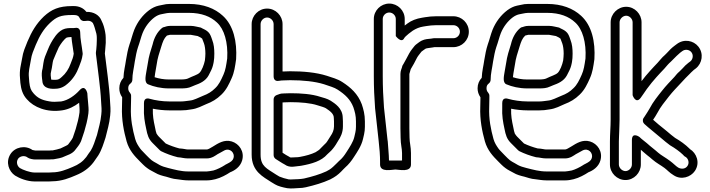

<svg xmlns="http://www.w3.org/2000/svg" viewBox="-20 -798 3973 1075"><path d="M442.8 -499.8C438.2 -542 429 -578.3 429 -617C429 -623.8 426.6 -647 399.1 -641.5C397.3 -641.2 395.7 -641 394 -641H384C369.1 -641 348.2 -641.1 330.8 -632.4C299.4 -616.7 278.5 -580.5 265.3 -557.4C252.8 -535.6 240.9 -501.2 231.9 -480.7C223.2 -458.7 221.2 -428.5 218.6 -414.7C216.1 -405.2 214 -397.3 214 -388V-374C214 -364.6 216.5 -351.6 217 -345.9C219.1 -295.4 277.5 -301 288 -301C322 -301 344.2 -316.4 359.5 -330.2C388.8 -355.4 409.6 -388.5 422.5 -424.3C431.2 -447.4 439 -463.5 442.8 -493.9C443 -495.8 443 -498.3 442.8 -499.8ZM392.8 -497.2C389.8 -476 385.6 -467.9 375.5 -441.7C364.9 -411.7 348 -386 326.5 -367.8C312.7 -355.3 307.8 -351 288 -351C279.7 -351 271.5 -351.3 266.6 -352.4C266 -358.9 265.2 -366.2 264 -375.6V-386.7C264.5 -390.6 265.6 -396.8 267.1 -402.4C271.8 -419.7 274.4 -451.6 278.1 -461.4C286.9 -481.5 299.8 -514.5 309.1 -533.2C320.4 -553 337.7 -577.4 353.5 -587.7C356.8 -588.7 369 -590.5 380 -590.9C382.7 -557.4 389.1 -528 392.8 -497.2ZM254 168H174C147.2 168 107.3 152.7 91.6 143C76.9 132.9 69 110.4 80.7 91.8C90.4 76.3 117.7 69.8 135 84.2C143.1 90.9 166 95 176 95H254C259.1 95 265.6 94.5 269.7 94H277C278.3 94 280.1 93.8 281.1 93.7C300 90.5 325.9 86.3 341.1 77.9C352.4 71.6 385.5 65.3 403.6 38.2C409.8 29.5 421.8 16.4 428.4 3.2L433.4 -6.8C434 -8.2 434.7 -10 435 -11.1C439.7 -27.6 445.9 -40.7 452 -62C460.7 -91.6 470.1 -125.6 474.8 -162.9C478 -188.6 474 -204.3 473 -226.3C472.1 -242.7 469 -262.3 469 -276C469 -276 457.8 -328.7 425.4 -292.7C399.4 -263.8 361.7 -236.5 322.3 -229.9C293.5 -228.2 276.7 -226.4 255.5 -230.6C212.2 -237.8 189.5 -250.5 167.7 -275.6C152.3 -292.7 147.4 -307.3 143.9 -338.3L141.9 -364.3C138.2 -399.3 146.6 -422.7 152.7 -461.3C157.5 -495 167.2 -513.6 180.2 -546.6C202.5 -599.3 224.1 -635.1 260.1 -669.8C296.2 -702.9 318.4 -714 384 -714H394C413.6 -714 421.3 -708.1 427.1 -694.9C431.9 -684.1 444.3 -678.8 453.9 -680.3C481.2 -684.6 491.2 -678.8 499.5 -669.7C500 -669.1 500 -669.1 500 -669.1C508.5 -652.1 512.3 -635.4 519.7 -609.1C521.5 -599.4 522 -593.5 522 -586V-573C522 -565.6 521.9 -557.6 521.1 -546.9L519.1 -521.2C518.2 -512 516.1 -504.4 517.2 -495.2C526.6 -410.5 542.1 -313.2 546 -230.7C547.7 -199.7 550.5 -183.4 547.1 -156.7C543.4 -115.9 532.1 -80.2 522.9 -41.8C511.5 -7.4 501.9 22.9 488 45.4C480 57.3 471.4 67.2 463.1 81.2C443.7 106.5 420.2 123.4 386.4 136.9C351.8 151.7 314.5 167 273 167C266.8 167 261 168 254 168ZM254 45H178.4C174.4 44.3 169.2 43.3 161.8 41.8C121.4 13.1 63.5 25.1 38.3 65.2C10.1 110.1 29.5 161.7 64.4 185C89.2 200.5 132.4 218 174 218H254C261.2 218 266.1 217.8 274.4 217C327.2 216.4 370.6 198.1 405.5 183.1C445.4 167 478.8 143.6 504 110C512.1 99.2 518.7 89.6 530 72.6C550 40.6 560 5.2 570.7 -27.1C570.9 -27.6 571.2 -28.6 571.3 -29.3C579.8 -65.4 592.3 -103.2 596.9 -151.3C600.7 -183.5 597.4 -205.9 596 -233.3C591.9 -318.8 576.5 -415.2 567.1 -498.3C567.6 -503.9 568.3 -510.5 568.9 -516.8L570.9 -542.5C572.1 -552.7 572.7 -564.4 572 -574V-586C572 -597.1 570.8 -608.4 568.5 -619.9C564.5 -639.7 560.5 -658.7 548.8 -681.5C537.3 -712.6 505 -733 463.5 -731.5C447.8 -752.7 422.2 -764 394 -764H384C309.7 -764 268.3 -745.3 225.9 -706.2C183 -665.2 157.4 -621.1 133.8 -565.4C121.7 -534.4 109.1 -509.5 103.3 -468.7C98.2 -436.8 87.5 -406.4 92.1 -359.7L94.1 -333.7C98.2 -297.1 107 -268.3 130.3 -242.5C169.2 -197.5 242 -166.9 328.8 -180.3C365.2 -185.9 396.7 -202.5 423.1 -222.7C424.3 -199.4 426.5 -188 425.1 -168.5C421.1 -136.9 412.6 -105.1 404 -76C399.2 -59 393.4 -46.9 387.6 -27.2C381 -13.9 371.8 -3.3 362.4 9.8C358.5 15.7 343.9 20.2 319 33C306.8 36.9 290.2 41.3 274.9 44H268C263.4 44 258.6 45 254 45Z M981 83C992.4 83 1010 89 1032 89H1138C1167.5 89 1188.6 71 1198.1 65.3C1208.2 58.8 1221 54 1235.8 44.5C1267.8 28.1 1296.1 58.4 1287.6 86.8C1283.2 101.5 1272.3 108.8 1250 120.1C1245.3 121.9 1241.1 124.8 1238.4 126.7C1221.7 137.7 1194.3 151.4 1175.1 156.5C1159.5 158.9 1146.9 162 1138 162H1035C993.4 162 960 152.2 921.8 142.7C903.5 138.5 886 132.4 874.5 126.3C844.5 107.9 835.7 107.4 815.7 87.3L799.2 70.8C785.9 56 772.4 44.2 765.4 34.5C752.7 16.5 743.7 2.8 737 -19.8C722.2 -73.4 710.2 -131 713 -198.5C713 -215 713.3 -229.4 714 -248.5V-262C714 -268.1 711.6 -274.2 707.7 -278.6C700.8 -286.3 698 -293.8 698 -304C698 -316.2 701.6 -323.6 711.4 -331.3C717.7 -336.2 721 -344.8 721 -351C721 -385.4 729.8 -416.3 734.7 -453.3C739.9 -484.4 745.3 -511.6 752.6 -533.7C762.7 -561 770.2 -592.7 778.2 -612.6C793 -648.9 816.8 -679.8 844.9 -700.9C856.9 -709.7 869.2 -715.2 879.2 -717.5L898.9 -721.5C910.1 -723.7 920.7 -726 931 -726H1038C1108.9 -726 1159.3 -705.2 1194.1 -672.6C1235.6 -635.3 1257.5 -560.3 1252.1 -470.5C1246.7 -432.9 1242.4 -404.8 1231.2 -380.2C1216.9 -348 1205.2 -323.1 1184.6 -304C1165 -284.4 1145.4 -272.4 1116 -261.3C1088.1 -250.2 1066.5 -237.1 1042.7 -234.9C1027.3 -233.5 1012.1 -230 994 -230H928C888.9 -230 849.6 -236 817.9 -245C815.3 -245.8 786 -255.2 786 -221V-197.6C783.7 -149.6 790.5 -114.1 798.5 -77C805.3 -41.4 811.9 -19.8 834.3 2.7L875.3 43.7C877.2 45.5 879.8 47.4 881.8 48.4C909.3 62.1 941.4 73.9 974.9 82.3C976.9 82.7 979.4 83 981 83ZM984.3 33.1C958.3 26.3 930.3 16.3 907.8 5.4L869.7 -32.7C864.8 -37.6 863.1 -40.5 856.6 -49.7C853.6 -56.8 850.9 -68.9 847.5 -87C839.7 -122.9 834.6 -149.4 835.7 -189.3C863 -183.8 896.2 -180 928 -180H994C1013.8 -180 1030.3 -181.7 1048.6 -185.2C1085.5 -189.3 1113.8 -206.6 1134 -214.7C1167.1 -227.1 1194.4 -243.3 1219.4 -268C1247.7 -294.8 1262.8 -328.3 1276.8 -359.7C1291.8 -392.8 1296.4 -427.1 1301.7 -464.5C1301.8 -464.9 1301.9 -465.8 1302 -466.4C1308.1 -565.5 1286.8 -655.8 1227.9 -709.4C1183 -751.1 1118.9 -776 1038 -776H931C916.8 -776 903.5 -774.3 888.4 -770.4L868.8 -766.4C849.4 -762.1 832.5 -753.7 815.1 -741.1C778.6 -713.7 750.1 -676 731.8 -631.4C721.4 -605.3 714.1 -573.3 705.4 -550.3C695.8 -521.4 690.7 -493 685.3 -460.7C681.2 -429.7 672.9 -401.2 671.2 -362.3C656.4 -346.8 648 -326.2 648 -304C648 -285.7 652.8 -269.4 664 -253.3V-249.5C663.4 -232.4 663 -215.6 663 -199.5C660.1 -126.8 673.4 -62.3 689 -6.2C703.7 44.4 734 76.4 763.3 105.7L780.3 122.7C788.2 130.6 795.7 137.1 803.9 143C818.8 154.8 838.3 162.6 848.7 169.2C866.5 180.3 889.8 186.6 910.2 191.3C927.2 195.6 944.3 203.8 973.8 205.9C990.9 207.9 1010.9 212 1035 212H1138C1157.6 212 1174.9 208 1186.1 205.3C1216.4 197.7 1246.9 181 1268.9 166.4C1292.6 157.3 1324.5 137.7 1335.4 101.2C1350.7 50.3 1318.7 6.2 1277.2 -6.1C1235.7 -18.3 1202.2 3.8 1171.7 22.8C1158.5 30.9 1144.8 39 1138 39H1032C1022 39 1006.6 33.9 984.3 33.1ZM931 -653C916.2 -653 905.4 -648.1 900.8 -646.9C895.4 -646.4 890.6 -644.2 887 -641.2C860.2 -618.9 843 -586.2 834.8 -550.4C823.9 -514.8 813.4 -485.8 807.3 -441.8L799.3 -396.1C795.6 -372.2 786.6 -335.7 809.2 -326C840.2 -312.7 881.8 -303 925 -303H994C1013.9 -303 1035.1 -304.1 1054.2 -313.6C1073.9 -323.5 1106.9 -329.5 1132.7 -355.3C1146.7 -369.3 1151.9 -384.2 1156.9 -393.5C1166.2 -410.4 1171.5 -425.9 1174.5 -441.1L1176.5 -451.1C1179 -463.5 1180 -481.1 1180 -498C1180 -524.2 1177.5 -551.1 1168.1 -574.6C1166 -579.5 1162.2 -594.9 1154.4 -607.9C1148.3 -618.1 1136.8 -627.1 1126.2 -632.4L1111.2 -639.8C1106.8 -643 1102.9 -644.3 1099.1 -644.8C1090 -645.9 1067.7 -653 1051 -653ZM931 -603H1048.8C1065.8 -600 1067.3 -600 1086.7 -596.2L1103.1 -588C1105.3 -586.7 1105.8 -586.6 1111.8 -581.9C1115.5 -573.8 1117.4 -566.4 1122 -555.3C1126.7 -543.2 1130 -520.2 1130 -498C1130 -486.2 1128.6 -472.9 1127.2 -459.7C1122.2 -434.5 1109.2 -402.5 1097.3 -390.7C1085.2 -378.6 1060.8 -372.9 1031.8 -358.4C1025.9 -355.4 1011.2 -353 994 -353H925C896.9 -353 870.1 -357.8 845.7 -365.7C846.6 -373.2 847.7 -381.6 848.7 -387.9L856.7 -434.2C862.3 -475.3 871.2 -498.3 882.9 -536.7C891.5 -564.8 897.9 -582.8 914.5 -598.8C923.3 -601.2 929.7 -603 931 -603Z M1573 -275C1561.6 -275 1551.3 -274.6 1537.9 -268.9L1528.5 -265.5C1518.7 -261.9 1512 -252.4 1512 -242L1512 71C1512 80.1 1518 88.7 1524.1 92.4C1539.7 101.8 1555.6 113.4 1573.9 122.9C1602.9 144.8 1638.2 132 1650 132C1651.1 132 1652.7 131.9 1653.5 131.8L1668 129.7C1725.5 119.2 1779.6 104.2 1812.8 65.5C1817.8 59.9 1833.8 48.2 1844.7 33.4C1855.1 21 1866.3 2.7 1873.3 -9.8C1886.8 -29.5 1900 -56 1900 -90V-118C1900 -125.1 1899.6 -132.3 1899 -139.3C1898.1 -192.9 1854.4 -218.8 1831.6 -234C1811.5 -246.5 1788.1 -251.3 1773.7 -255.8C1726.2 -271.6 1665.7 -276 1607 -276C1595.1 -276 1583.5 -275 1573 -275ZM1850 -118V-90C1850 -69.5 1841.4 -51.4 1831.5 -37.3C1823.8 -26.3 1813.3 -6.7 1806 1.7C1798.8 10.1 1789.1 17 1775.2 32.5C1767.8 41.2 1761.7 44.9 1746.8 54.2C1723 65.8 1693.7 74.1 1660 80.3L1648.1 82C1630.7 82.4 1609.5 84.6 1604.5 83.2C1603.3 82.2 1601 80.6 1599.2 79.6C1586.1 73.1 1577.1 66.8 1562 57.1L1562 -224.4C1563.8 -224.7 1567.9 -225 1573 -225C1584.1 -225 1594.8 -225.3 1607.7 -226C1662.5 -225.9 1719.5 -221.2 1758.3 -208.2C1775.7 -202.8 1795.3 -197.5 1804.5 -192C1829.9 -175 1849 -160.4 1849 -138C1849 -131.3 1850 -124.7 1850 -118ZM1475.5 -700C1494.7 -700 1512 -682.6 1512 -663V-370C1512 -362.9 1514.6 -340.4 1541.6 -345.4C1550.4 -347.1 1560.9 -348 1573 -348C1582.4 -348 1594.7 -348.4 1604.7 -349C1676.3 -348.9 1743.5 -342.1 1794.1 -326.3C1826.2 -315 1851.3 -308.8 1870.3 -296.1C1912.1 -269.1 1941.9 -241.2 1958.4 -197.7C1967 -171.9 1973 -150.6 1973 -118V-88C1973 -77.1 1971.8 -66.5 1969.6 -56.5L1963.7 -30.7C1957.2 -3.1 1937.5 26.2 1919.9 53.6C1907.2 73.9 1895.4 88.8 1879.9 101.9C1879.3 102.3 1878.7 103 1878.3 103.3L1865.3 116.3C1853 128.7 1836.4 145 1823.7 152.2L1806.7 161.7C1769 178.9 1727.3 191 1682 201.5C1671.7 203.3 1660.9 204.5 1652.2 205C1628.5 205.1 1609.8 208.1 1596.1 206.3C1578.5 202.9 1558.6 196.4 1544.3 190.6L1526.4 179.9C1474 145.1 1439 133.8 1439 68V-663C1439 -682.5 1456.3 -700 1475.5 -700ZM1573 -398C1569.2 -398 1566.1 -397.9 1562 -397.8V-663C1562 -710 1523.2 -750 1475.5 -750C1427.8 -750 1389 -710 1389 -663V68C1389 163.2 1455.3 192.6 1499.1 221.8C1499.4 222 1499.8 222.2 1500.1 222.4L1520.1 234.4C1537.2 244.7 1563.8 251.2 1587.9 255.7C1614.7 259.5 1635.6 255 1653 255C1666.1 255 1680.1 253.3 1692.6 250.4C1741.3 239.1 1787 225.8 1828.5 206.7C1828.9 206.5 1829.6 206.1 1830.1 205.9L1848.3 195.8C1868.6 184.1 1886.6 167.3 1901.1 151.2L1913 139.4C1931.7 123.3 1948.3 102.4 1962.1 80.4C1978.5 54.9 2002.9 21 2012.3 -19.3L2018.4 -45.5C2021.5 -59.5 2023 -73.5 2023 -88V-118C2023 -158 2014.7 -186.8 2005.6 -214.3C1983.6 -273 1942.7 -308.8 1897.7 -337.9C1869.2 -356.9 1838.2 -363.7 1809.9 -373.7C1749.7 -392.7 1678.5 -399 1604 -399C1592.8 -399 1582.1 -398 1573 -398Z M2423 -657H2518C2538.5 -657 2555 -640.5 2555 -620.5C2555 -600.5 2538.5 -584 2518 -584H2410C2408.7 -584 2406.9 -583.8 2405.9 -583.7L2394.5 -581.8C2378.5 -579.9 2359.9 -579.9 2340.8 -570.4C2326.1 -563 2317.8 -554.2 2308.1 -547.8C2305.6 -546.1 2303 -543.5 2301.5 -541.3C2292.5 -528.5 2282.8 -520.1 2270.9 -498.7C2259 -474.9 2252.2 -464.6 2239.2 -440.3C2235.3 -433.9 2232 -430.1 2231.1 -422.3C2229.2 -415.3 2222 -401.3 2222 -384V-80C2222 -62 2222.4 -43.1 2223 -26.5C2223.2 10.3 2231 33.8 2231 59V100.6C2221.2 100.9 2209.3 101 2194 101C2179.2 101 2165.9 100.8 2157.9 100.6C2157.2 61.8 2153 28.9 2151 -6.4C2150.7 -11.4 2150.1 -13.7 2149.5 -16.3C2142.4 -76.6 2137.2 -135.4 2129.9 -196.4C2125.7 -251.7 2123 -312.5 2123 -372V-692C2123 -711.2 2139.8 -728 2159.5 -728C2179.2 -728 2196 -711.2 2196 -692V-596C2196 -596 2227.4 -552.9 2243.4 -584.8C2245.5 -589.1 2255.5 -599 2268.3 -609.2L2291.2 -626.4C2309.7 -638 2327.5 -645.7 2349.3 -649.2C2356.9 -650.1 2361.8 -651 2368.3 -652.3L2383.1 -654.2C2389.4 -655 2395.7 -656 2402 -656C2408.8 -656 2415.4 -657 2423 -657ZM2073 -692V-372C2073 -310.5 2075.7 -248.5 2080.1 -191.6C2087.7 -128.5 2092.8 -69.6 2100.2 -8C2104.9 31.4 2108 72.8 2108 109V123C2108 169.4 2176.9 151 2194 151C2211.7 151 2281 169.4 2281 123V59C2281 24.1 2273 0.1 2273 -27.5C2272.3 -45.6 2272 -62 2272 -80V-383.7C2272.5 -387 2276.9 -399.5 2279.7 -410.7C2294.5 -435.3 2301.5 -448.2 2315.1 -475.3C2321.7 -486.9 2328.4 -493.5 2339.8 -508.9C2350.6 -516.6 2359.3 -523.7 2363.2 -525.6C2368.6 -528.3 2384.5 -529.4 2402.1 -532.3L2412.1 -534H2518C2565.8 -534 2605 -572.5 2605 -620.5C2605 -668.5 2565.8 -707 2518 -707H2423C2415.1 -707 2409.8 -706.8 2400.8 -706C2392.5 -705.9 2385.4 -705.3 2376.2 -703.7L2360.9 -701.8C2354.5 -701 2349.8 -699.6 2342.7 -698.8C2310.8 -693.9 2282.3 -682.3 2262 -667L2246 -655V-692C2246 -739.4 2206.7 -778 2159.5 -778C2112.3 -778 2073 -739.4 2073 -692Z M2987 83C2998.4 83 3016 89 3038 89H3144C3173.5 89 3194.6 71 3204.1 65.3C3214.2 58.8 3227 54 3241.8 44.5C3273.8 28.1 3302.1 58.4 3293.6 86.8C3289.2 101.5 3278.3 108.8 3256 120.1C3251.3 121.9 3247.1 124.8 3244.4 126.7C3227.7 137.7 3200.3 151.4 3181.1 156.5C3165.5 158.9 3152.9 162 3144 162H3041C2999.4 162 2966 152.2 2927.8 142.7C2909.5 138.5 2892 132.4 2880.5 126.3C2850.5 107.9 2841.7 107.4 2821.7 87.3L2805.2 70.8C2791.9 56 2778.4 44.2 2771.4 34.5C2758.7 16.5 2749.7 2.8 2743 -19.8C2728.2 -73.4 2716.2 -131 2719 -198.5C2719 -215 2719.3 -229.4 2720 -248.5V-262C2720 -268.1 2717.6 -274.2 2713.7 -278.6C2706.8 -286.3 2704 -293.8 2704 -304C2704 -316.2 2707.6 -323.6 2717.4 -331.3C2723.7 -336.2 2727 -344.8 2727 -351C2727 -385.4 2735.8 -416.3 2740.7 -453.3C2745.9 -484.4 2751.3 -511.6 2758.6 -533.7C2768.7 -561 2776.2 -592.7 2784.2 -612.6C2799 -648.9 2822.8 -679.8 2850.9 -700.9C2862.9 -709.7 2875.2 -715.2 2885.2 -717.5L2904.9 -721.5C2916.1 -723.7 2926.7 -726 2937 -726H3044C3114.9 -726 3165.3 -705.2 3200.1 -672.6C3241.6 -635.3 3263.5 -560.3 3258.1 -470.5C3252.7 -432.9 3248.4 -404.8 3237.2 -380.2C3222.9 -348 3211.2 -323.1 3190.6 -304C3171 -284.4 3151.4 -272.4 3122 -261.3C3094.1 -250.2 3072.5 -237.1 3048.7 -234.9C3033.3 -233.5 3018.1 -230 3000 -230H2934C2894.9 -230 2855.6 -236 2823.9 -245C2821.3 -245.8 2792 -255.2 2792 -221V-197.6C2789.7 -149.6 2796.5 -114.1 2804.5 -77C2811.3 -41.4 2817.9 -19.8 2840.3 2.7L2881.3 43.7C2883.2 45.5 2885.8 47.4 2887.8 48.4C2915.3 62.1 2947.4 73.9 2980.9 82.3C2982.9 82.7 2985.4 83 2987 83ZM2990.3 33.1C2964.3 26.3 2936.3 16.3 2913.8 5.4L2875.7 -32.7C2870.8 -37.6 2869.1 -40.5 2862.6 -49.7C2859.6 -56.8 2856.9 -68.9 2853.5 -87C2845.7 -122.9 2840.6 -149.4 2841.7 -189.3C2869 -183.8 2902.2 -180 2934 -180H3000C3019.8 -180 3036.3 -181.7 3054.6 -185.2C3091.5 -189.3 3119.8 -206.6 3140 -214.7C3173.1 -227.1 3200.4 -243.3 3225.4 -268C3253.7 -294.8 3268.8 -328.3 3282.8 -359.7C3297.8 -392.8 3302.4 -427.1 3307.7 -464.5C3307.8 -464.9 3307.9 -465.8 3308 -466.4C3314.1 -565.5 3292.8 -655.8 3233.9 -709.4C3189 -751.1 3124.9 -776 3044 -776H2937C2922.8 -776 2909.5 -774.3 2894.4 -770.4L2874.8 -766.4C2855.4 -762.1 2838.5 -753.7 2821.1 -741.1C2784.6 -713.7 2756.1 -676 2737.8 -631.4C2727.4 -605.3 2720.1 -573.3 2711.4 -550.3C2701.8 -521.4 2696.7 -493 2691.3 -460.7C2687.2 -429.7 2678.9 -401.2 2677.2 -362.3C2662.4 -346.8 2654 -326.2 2654 -304C2654 -285.7 2658.8 -269.4 2670 -253.3V-249.5C2669.4 -232.4 2669 -215.6 2669 -199.5C2666.1 -126.8 2679.4 -62.3 2695 -6.2C2709.7 44.4 2740 76.4 2769.3 105.7L2786.3 122.7C2794.2 130.6 2801.7 137.1 2809.9 143C2824.8 154.8 2844.3 162.6 2854.7 169.2C2872.5 180.3 2895.8 186.6 2916.2 191.3C2933.2 195.6 2950.3 203.8 2979.8 205.9C2996.9 207.9 3016.9 212 3041 212H3144C3163.6 212 3180.9 208 3192.1 205.3C3222.4 197.7 3252.9 181 3274.9 166.4C3298.6 157.3 3330.5 137.7 3341.4 101.2C3356.7 50.3 3324.7 6.2 3283.2 -6.1C3241.7 -18.3 3208.2 3.8 3177.7 22.8C3164.5 30.9 3150.8 39 3144 39H3038C3028 39 3012.6 33.9 2990.3 33.1ZM2937 -653C2922.2 -653 2911.4 -648.1 2906.8 -646.9C2901.4 -646.4 2896.6 -644.2 2893 -641.2C2866.2 -618.9 2849 -586.2 2840.8 -550.4C2829.9 -514.8 2819.4 -485.8 2813.3 -441.8L2805.3 -396.1C2801.6 -372.2 2792.6 -335.7 2815.2 -326C2846.2 -312.7 2887.8 -303 2931 -303H3000C3019.9 -303 3041.1 -304.1 3060.2 -313.6C3079.9 -323.5 3112.9 -329.5 3138.7 -355.3C3152.7 -369.3 3157.9 -384.2 3162.9 -393.5C3172.2 -410.4 3177.5 -425.9 3180.5 -441.1L3182.5 -451.1C3185 -463.5 3186 -481.1 3186 -498C3186 -524.2 3183.5 -551.1 3174.1 -574.6C3172 -579.5 3168.2 -594.9 3160.4 -607.9C3154.3 -618.1 3142.8 -627.1 3132.2 -632.4L3117.2 -639.8C3112.8 -643 3108.9 -644.3 3105.1 -644.8C3096 -645.9 3073.7 -653 3057 -653ZM2937 -603H3054.8C3071.8 -600 3073.3 -600 3092.7 -596.2L3109.1 -588C3111.3 -586.7 3111.8 -586.6 3117.8 -581.9C3121.5 -573.8 3123.4 -566.4 3128 -555.3C3132.7 -543.2 3136 -520.2 3136 -498C3136 -486.2 3134.6 -472.9 3133.2 -459.7C3128.2 -434.5 3115.2 -402.5 3103.3 -390.7C3091.2 -378.6 3066.8 -372.9 3037.8 -358.4C3031.9 -355.4 3017.2 -353 3000 -353H2931C2902.9 -353 2876.1 -357.8 2851.7 -365.7C2852.6 -373.2 2853.7 -381.6 2854.7 -387.9L2862.7 -434.2C2868.3 -475.3 2877.2 -498.3 2888.9 -536.7C2897.5 -564.8 2903.9 -582.8 2920.5 -598.8C2929.3 -601.2 2935.7 -603 2937 -603Z M3446 -37C3446 -49.1 3447 -55.2 3447 -62C3447 -76.4 3449 -107 3449 -128V-673C3449 -691.9 3467.1 -710 3486 -710C3504.5 -710 3522 -692.4 3522 -673V-265C3522 -265 3539.3 -213.1 3567 -250C3579.6 -266.8 3589.8 -283.3 3601.2 -299.2C3619.9 -324.2 3637.5 -346.7 3655 -365.6C3663.1 -373.8 3671.2 -382.8 3677.4 -390.1C3692.3 -405 3707 -421.5 3718.4 -435.2C3723.1 -441.2 3729.9 -446.6 3736.7 -453.3L3749.7 -466.3C3762.8 -479.5 3772.3 -489.3 3787.7 -502.5L3799.3 -511.2C3816.1 -524.6 3839.7 -520.1 3850.9 -505.9C3863.9 -489.6 3859.3 -466 3845.7 -454.7L3834 -446C3821.1 -436.3 3812.6 -427.3 3801.8 -415.2L3784.3 -397.7C3768.5 -384.4 3766.7 -378.9 3755.7 -367C3731.6 -341.1 3709.5 -319 3686.4 -289.5C3665 -262.8 3635.3 -226 3617.7 -191.4C3608.2 -173.6 3601.8 -166.4 3590.9 -148.4L3583.2 -136.9C3575.9 -126 3579.1 -111.2 3588 -103.8C3599 -94.6 3617.2 -77.1 3630.9 -67.1C3642.8 -57.5 3653.1 -47.9 3666.4 -37.5L3682.8 -23.9C3700 -8.9 3713.8 2.1 3731 15C3731.8 15.6 3732.9 16.3 3733.6 16.7C3758.1 30.7 3786.2 51 3803.3 67.7C3814.9 80.9 3816.9 79.3 3819.1 80.8C3833.7 90.5 3841.2 113.2 3829.2 131.1C3817.8 148.2 3795.1 150.4 3777.4 140.3C3764.5 132.9 3750.5 116.7 3729.8 101.8C3705.8 83.8 3682.1 71.8 3665.4 57.1L3651.3 45C3639.1 34.6 3633.6 30.8 3618.2 18L3602.4 4.1C3586 -9.9 3573.4 -18 3560.7 -30.7C3560.7 -30.7 3518 -62.6 3518 -13V123C3518 142.4 3500.5 160 3482 160C3463.1 160 3445 141.9 3445 123V-6C3445 -15.1 3446 -25.8 3446 -37ZM3395 -6V123C3395 170.2 3434.8 210 3482 210C3529.6 210 3568 169.6 3568 123V40.5C3568 40.5 3569.3 41.6 3569.6 41.9L3585.8 56C3600.6 68.3 3605.1 72.8 3619.3 83.5L3632.6 94.9C3655.9 115.3 3679.9 126.9 3700.2 142.2C3714.8 152.6 3728.3 169.5 3751.6 183.1C3793.9 211.7 3847.5 193.7 3870.8 158.9C3901.6 112.7 3879.7 59 3842.7 36.6C3842.3 36.1 3841.4 35 3840.7 34.3C3817.5 11.2 3789 -9.1 3759.8 -25.9C3744.4 -37.5 3730.7 -48.4 3715.2 -62.1L3697.6 -76.5C3676.3 -93.1 3659.2 -107.4 3636.7 -127.5C3644.3 -139.4 3652 -149.2 3662.2 -168.6C3676.3 -196.6 3703.9 -231.3 3725.6 -258.5C3746.9 -285.6 3767.3 -306.1 3792.3 -333C3808.6 -350.6 3809.5 -352.2 3818.7 -361.3L3837.7 -380.3C3848.8 -391.5 3851.7 -394.9 3864.8 -406.6L3876.3 -415.2C3911.9 -443.7 3921 -498.1 3890.1 -537.1C3862.6 -571.7 3809.4 -582.3 3768.5 -550.6L3757 -542C3739.9 -529.2 3728.5 -517.6 3713.8 -501.2L3702.1 -489.5C3695.2 -483.7 3685.4 -474.1 3679.6 -466.8C3669.7 -454.9 3654.7 -438 3641.3 -424.7C3633.1 -416.5 3627 -408.3 3619 -400.4C3601.9 -381.9 3587.8 -364.2 3572 -343.6V-673C3572 -719.6 3533.6 -760 3486 -760C3438.8 -760 3399 -720.2 3399 -673V-128C3399 -87.2 3395 -47.4 3395 -6Z"/></svg>

Font: Smoothie
Style: Outline
Weight: 400
Foundry: Cannot Into Space Fonts
Version: Version 0.8